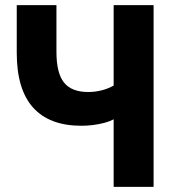

<svg xmlns="http://www.w3.org/2000/svg" viewBox="-20 -725 677 745"><path d="M421 0V-262Q406 -254 385.5 -248.5Q365 -243 342 -240Q319 -237 296 -237Q172 -237 108.5 -307.5Q45 -378 45 -520V-705H199V-524Q199 -441 228.5 -404.5Q258 -368 322 -368Q349 -368 374.5 -374.5Q400 -381 421 -393V-705H576V0Z"/></svg>

Font: Nunito Sans 12pt ExtraLight
Style: Weight 830 Width 84 Optical size 12.0 YTLC 445
Weight: 830
Width: 4
Designer: Vernon Adams
Foundry: Vernon Adams
Version: Version 3.101;gftools[0.9.27]